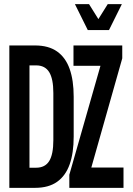

<svg xmlns="http://www.w3.org/2000/svg" viewBox="-20 -905 640 925"><path d="M25 0V-686H149Q214 -686 255 -657Q296 -628 315.5 -573Q335 -518 335 -439V-247Q335 -168 315.5 -113Q296 -58 255 -29Q214 0 149 0ZM122 -97H154Q197 -97 217 -129Q237 -161 237 -230V-457Q237 -525 217 -557.5Q197 -590 154 -590H122ZM314 0V-63L464 -588H334V-686H569V-624L420 -98H575V0ZM403 -760 341 -885H409L454 -813L499 -885H567L505 -760Z"/></svg>

Font: Chivo Mono Medium
Style: Regular
Weight: 500
Monospace: yes
Designer: Hector Gatti
Foundry: Omnibus-Type
Version: Version 1.008